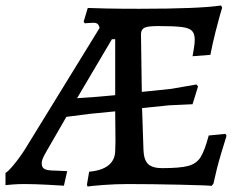

<svg xmlns="http://www.w3.org/2000/svg" viewBox="-50 -671 876 700"><path d="M370 -120 371 -155 370 -265 278 -256 192 -245 121 -122Q110 -103 106 -93.5Q102 -84 102 -75Q102 -60 113 -54.5Q124 -49 152 -49L195 -47L183 6Q169 5 122 2.5Q75 0 39 0Q17 0 -3 1.5Q-23 3 -30 4V-41Q-24 -42 -3 -66.5Q18 -91 40 -125L313 -569Q311 -579 306 -583.5Q301 -588 291 -588Q281 -588 271.5 -587Q262 -586 259 -586L255 -592L270 -642Q287 -641 339 -640Q391 -639 458 -639Q677 -639 756 -651L760 -643Q758 -637 751.5 -614.5Q745 -592 735 -552Q725 -512 717 -471L652 -466Q653 -472 656.5 -492Q660 -512 660 -526Q660 -548 650 -558.5Q640 -569 612.5 -572.5Q585 -576 526 -576Q488 -576 476 -569.5Q464 -563 464 -546L467 -336L574 -347L666 -363L672 -356L652 -291L566 -287L468 -277L473 -126Q474 -89 489.5 -73.5Q505 -58 541 -58Q606 -58 636 -66Q666 -74 681 -97.5Q696 -121 711 -177L772 -183L776 -176Q771 -161 755.5 -109Q740 -57 728 -1L721 7Q722 5 611.5 2.5Q501 0 417 0Q370 0 325.5 3.5Q281 7 269 9L267 2L275 -45Q321 -49 345 -68Q369 -87 370 -120ZM370 -324V-528H358L231 -313L303 -318Z"/></svg>

Font: Alegreya SC Medium
Style: Italic
Weight: 500
Italic angle: -7°
Designer: Juan Pablo del Peral
Foundry: Huerta Tipografica
Version: Version 2.007; ttfautohint (v1.6)